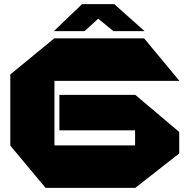

<svg xmlns="http://www.w3.org/2000/svg" viewBox="-20 -911 918 931"><path d="M244 -519V-725H679L849 -520V-519ZM201 0 30 -205V-206H635V0ZM30 -206V-550L243 -725H244V-206ZM268 -279V-451H635V-279ZM635 0V-451H636L849 -271V-167L636 0ZM530 -760 403 -864 534 -891 680 -761V-760ZM242 -760V-761L378 -891H534L390 -760Z"/></svg>

Font: Foldit ExtraBold
Style: Regular
Weight: 800
Version: Version 1.003